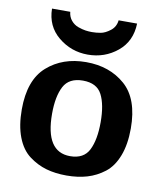

<svg xmlns="http://www.w3.org/2000/svg" viewBox="-80 -754 704 829"><g transform="rotate(10 272.5 -339.5)"><path d="M81 -689H161Q163 -667 176 -651.5Q189 -636 207.5 -629.5Q226 -623 240 -621Q254 -619 268 -619Q287 -619 306.5 -622.5Q326 -626 348 -643Q370 -660 373 -689H454Q452 -611 396.5 -565.5Q341 -520 267 -520Q194 -520 138 -566Q82 -612 81 -689ZM28 -238Q28 -367 96 -427Q164 -487 267 -487Q370 -487 438 -427.5Q506 -368 506 -238Q506 -168 486.5 -117.5Q467 -67 432.5 -40.5Q398 -14 357.5 -2Q317 10 267 10Q218 10 178 -1.5Q138 -13 102.5 -39.5Q67 -66 47.5 -116.5Q28 -167 28 -238ZM160 -242Q160 -75 268 -75Q328 -75 350.5 -120Q373 -165 373 -242Q373 -319 350.5 -362.5Q328 -406 267 -406Q206 -406 183 -362Q160 -318 160 -242Z"/></g></svg>

Font: Coval
Style: ExtraBold
Weight: 800
Foundry: Context Ltd
Version: Version 001.000